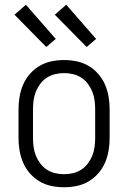

<svg xmlns="http://www.w3.org/2000/svg" viewBox="-20 -781 540 809"><path d="M250 8Q223 8 196.5 2.5Q170 -3 147 -16.5Q124 -30 106 -50.5Q88 -71 77.5 -95.5Q67 -120 62.5 -146.5Q58 -173 58 -200V-320Q58 -347 62.5 -373.5Q67 -400 77.5 -424.5Q88 -449 106 -469.5Q124 -490 147 -503.5Q170 -517 196.5 -522.5Q223 -528 250 -528Q277 -528 303.5 -522.5Q330 -517 353 -503.5Q376 -490 394 -469.5Q412 -449 422.5 -424.5Q433 -400 437.5 -373.5Q442 -347 442 -320V-200Q442 -173 437.5 -146.5Q433 -120 422.5 -95.5Q412 -71 394 -50.5Q376 -30 353 -16.5Q330 -3 303.5 2.5Q277 8 250 8ZM250 -47Q269 -47 288 -51.5Q307 -56 323 -66.5Q339 -77 350.5 -92.5Q362 -108 369 -125.5Q376 -143 378.5 -162Q381 -181 381 -200V-320Q381 -339 378.5 -358Q376 -377 369 -394.5Q362 -412 350.5 -427.5Q339 -443 323 -453.5Q307 -464 288 -468.5Q269 -473 250 -473Q231 -473 212 -468.5Q193 -464 177 -453.5Q161 -443 149.5 -427.5Q138 -412 131 -394.5Q124 -377 121.5 -358Q119 -339 119 -320V-200Q119 -181 121.5 -162Q124 -143 131 -125.5Q138 -108 149.5 -92.5Q161 -77 177 -66.5Q193 -56 212 -51.5Q231 -47 250 -47ZM345 -583 211 -719 259 -761 385 -617ZM175 -583 41 -719 89 -761 215 -617Z"/></svg>

Font: Iosevka SS18 Light
Style: Regular
Weight: 300
Monospace: yes
Designer: Belleve Invis
Foundry: Belleve Invis
Version: Version 25.1.1; ttfautohint (v1.8.4)